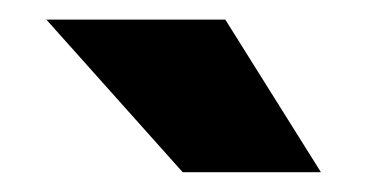

<svg xmlns="http://www.w3.org/2000/svg" viewBox="-20 -770 384 196"><path d="M166.5 -594.2 27.3 -750H210L307.6 -594.2Z"/></svg>

Font: Heebo Black
Style: Regular
Weight: 900
Designer: Oded Ezer
Foundry: Meir Sadan
Version: Version 2.001; ttfautohint (v1.5.14-ce02) -l 8 -r 50 -G 200 